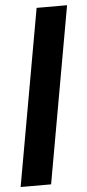

<svg xmlns="http://www.w3.org/2000/svg" viewBox="-63 -707 369 810"><g transform="rotate(-5 122.0 -301.5)"><path d="M-9 72 124 -675H253L120 72Z"/></g></svg>

Font: Bricolage Grotesque 48pt Condensed Bricolage Grotesque 48pt Condensed Regular
Style: Bold
Weight: 700
Width: 3
Designer: Mathieu Triay
Foundry: Atelier Triay
Version: Version 1.000; ttfautohint (v1.8.4.7-5d5b);gftools[0.9.32]